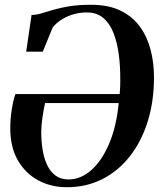

<svg xmlns="http://www.w3.org/2000/svg" viewBox="-20 -772 668 803"><path d="M89.5 -556 112 -709.5Q131.5 -709.5 153.5 -716.2Q175.5 -723 203.5 -731.2Q231.5 -739.5 270 -745.8Q308.5 -752 361.5 -752Q433 -752 483 -728Q533 -704 564 -662Q595 -620 609.5 -565.2Q624 -510.5 624 -448.5Q624 -348 597.8 -264Q571.5 -180 523 -118.2Q474.5 -56.5 407.8 -22.8Q341 11 259.5 11Q193 11 139.5 -18Q86 -47 54.5 -101.8Q23 -156.5 23 -234.5Q23 -277.5 29.8 -317.8Q36.5 -358 44.5 -378.5H480.5Q481 -386 481.8 -395.2Q482.5 -404.5 482.8 -415Q483 -425.5 483 -435Q483.5 -493 476.8 -544.2Q470 -595.5 454.2 -635.2Q438.5 -675 411.2 -697.5Q384 -720 343.5 -720Q309 -720 280.5 -710.2Q252 -700.5 231.5 -686Q211 -671.5 200 -656.5L159 -556ZM476.5 -341H168.5Q162.5 -314.5 157.5 -280.5Q152.5 -246.5 152.5 -219Q152.5 -182 158 -147Q163.5 -112 176.2 -83.8Q189 -55.5 211.2 -38.5Q233.5 -21.5 266.5 -21.5Q317.5 -21.5 361.8 -60.5Q406 -99.5 436.5 -171.2Q467 -243 476.5 -341Z"/></svg>

Font: Merriweather 120pt SemiBold
Style: Italic
Weight: 600
Italic angle: -7.8°
Version: Version 2.101